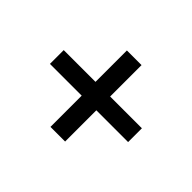

<svg xmlns="http://www.w3.org/2000/svg" viewBox="-98 -739 778 778"><g transform="rotate(45 291.0 -350.0)"><path d="M515 -310H333V-131H249V-310H67V-389H249V-569H333V-389H515Z"/></g></svg>

Font: Idrija
Style: Regular
Weight: 500
Designer: Julieta Ulanovsky
Foundry: Julieta Ulanovsky
Version: Version 7.200